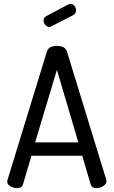

<svg xmlns="http://www.w3.org/2000/svg" viewBox="-20 -975 590 995"><path d="M68 0Q50 0 33.5 -10Q17 -20 17 -35Q17 -37 19 -43L223 -708Q232 -737 275 -737Q318 -737 327 -708L531 -43Q531 -41 531.5 -39Q532 -37 532 -36Q532 -22 515.5 -11Q499 0 480 0Q456 0 450 -19L406 -168H143L99 -19Q93 0 68 0ZM162 -237H386L275 -613ZM360 -897 247 -839Q239 -835 236 -835Q224 -835 215 -845.5Q206 -856 206 -869Q206 -884 219 -891L336 -953Q342 -955 346 -955Q358 -955 366 -944.5Q374 -934 374 -921Q374 -904 360 -897Z"/></svg>

Font: Dosis
Style: Medium
Weight: 500
Designer: Edgar Tolentino, Pablo Impallari, Igino Marini
Foundry: Edgar Tolentino, Pablo Impallari, Igino Marini
Version: Version 1.007